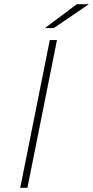

<svg xmlns="http://www.w3.org/2000/svg" viewBox="-20 -890 441 910"><path d="M76 0 216 -700H250L110 0ZM193 -757 344 -870H401L235 -757Z"/></svg>

Font: Montserrat ExtraLight
Style: Italic
Weight: 200
Italic angle: -11.3°
Designer: Julieta Ulanovsky
Foundry: Julieta Ulanovsky
Version: Version 9.000; ttfautohint (v1.8.4.7-5d5b)